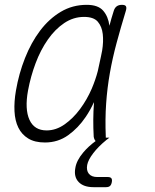

<svg xmlns="http://www.w3.org/2000/svg" viewBox="-20 -580 640 795"><path d="M426 153Q437 153 441 158Q445 163 443 174Q441 185 435.5 190Q430 195 419 195H367Q326 195 305.5 173.5Q285 152 292 115Q297 84 325 51Q346 26 376 4Q370 -2 368 -14Q364 -87 369 -152V-157Q354 -124 335 -96Q304 -50 262 -20Q220 10 166 10Q124 10 97 -6.5Q70 -23 56 -51.5Q42 -80 40 -119.5Q38 -159 46 -205Q58 -275 83.5 -339.5Q109 -404 146 -453Q183 -502 231.5 -531Q280 -560 339 -560Q386 -560 407 -536Q428 -512 433 -474V-473Q441 -504 451 -535Q455 -548 463.5 -554Q472 -560 485 -560Q498 -560 501.5 -554Q505 -548 501 -535Q480 -466 463 -403Q446 -340 435 -278Q424 -216 419.5 -151.5Q415 -87 418 -14V-10H433L420 0Q387 27 366 54.5Q345 82 341 103Q337 126 348 139.5Q359 153 383 153ZM173 -40Q212 -40 247.5 -65Q283 -90 311.5 -128.5Q340 -167 360 -213Q376 -251 385 -286Q391 -316 398 -346Q400 -358 403 -371Q409 -408 405.5 -439Q402 -470 385 -490Q368 -510 328 -510Q284 -510 246 -484.5Q208 -459 178 -416Q148 -373 127.5 -318.5Q107 -264 96 -205Q82 -128 102 -84Q122 -40 173 -40Z"/></svg>

Font: Maple Mono NL Thin
Style: Italic
Weight: 250
Italic angle: -10°
Monospace: yes
Designer: subframe7536
Version: Version 7.000